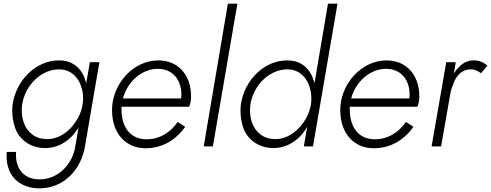

<svg xmlns="http://www.w3.org/2000/svg" viewBox="-20 -800 2683 1049"><path d="M17 30C16 39 16 47 16 56C16 83 21 110 33 136C56 189 113 229 196 229C325 229 426 130 446 -10L523 -460H471L451 -345C447 -362 441 -379 433 -394C409 -439 366 -470 305 -470C304 -470 302 -470 301 -470C178 -470 69 -364 49 -230C47 -217 47 -204 47 -192C47 -163 52 -134 62 -103C82 -42 142 9 227 9C288 9 341 -19 381 -64C391 -76 400 -89 409 -103L393 -10C379 102 293 180 197 180C99 180 67 109 67 46C67 40 68 35 68 30ZM101 -230C119 -337 206 -421 303 -421C304 -421 306 -421 307 -421C377 -419 419 -365 431 -299C433 -287 434 -276 434 -264C434 -256 434 -249 433 -242L428 -214C424 -196 418 -178 409 -161C373 -91 309 -40 238 -40C204 -40 176 -49 154 -67C110 -102 99 -155 99 -199C99 -209 100 -219 101 -230Z M775 10C867 10 940 -35 992 -107L951 -134C910 -75 852 -39 781 -39C692 -39 644 -105 644 -202C644 -207 644 -212 644 -217H1013C1020 -230 1024 -254 1024 -273C1024 -392 952 -470 845 -470C706 -470 592 -339 592 -199C592 -71 667 10 775 10ZM652 -262C654 -270 656 -278 659 -285C689 -364 761 -424 842 -424C923 -424 971 -365 971 -283C971 -276 970 -269 969 -262Z M1225 -780 1093 0H1143L1277 -780Z M1772 -780 1698 -344C1694 -362 1688 -379 1680 -394C1656 -439 1613 -470 1552 -470C1551 -470 1549 -470 1548 -470C1425 -470 1316 -364 1296 -230C1294 -217 1294 -204 1294 -192C1294 -163 1299 -134 1309 -103C1329 -42 1389 9 1474 9C1535 9 1588 -19 1628 -64C1639 -77 1649 -91 1658 -106L1640 0H1690L1824 -780ZM1348 -230C1366 -337 1453 -421 1550 -421C1551 -421 1553 -421 1554 -421C1624 -419 1666 -365 1678 -299C1680 -287 1681 -275 1681 -263C1681 -253 1681 -242 1679 -232L1678 -225C1674 -202 1666 -180 1655 -159C1619 -91 1555 -40 1485 -40C1451 -40 1423 -49 1401 -67C1357 -102 1346 -155 1346 -199C1346 -209 1347 -219 1348 -230Z M2022 10C2114 10 2187 -35 2239 -107L2198 -134C2157 -75 2099 -39 2028 -39C1939 -39 1891 -105 1891 -202C1891 -207 1891 -212 1891 -217H2260C2267 -230 2271 -254 2271 -273C2271 -392 2199 -470 2092 -470C1953 -470 1839 -339 1839 -199C1839 -71 1914 10 2022 10ZM1899 -262C1901 -270 1903 -278 1906 -285C1936 -364 2008 -424 2089 -424C2170 -424 2218 -365 2218 -283C2218 -276 2217 -269 2216 -262Z M2470 -460H2418L2338 0H2390L2442 -297C2446 -314 2452 -331 2459 -348C2476 -391 2507 -421 2551 -421C2552 -421 2553 -421 2554 -421C2575 -421 2592 -412 2608 -400L2643 -441C2622 -460 2599 -470 2571 -470C2570 -470 2569 -470 2568 -470C2541 -470 2518 -461 2497 -443C2483 -430 2471 -416 2460 -400Z"/></svg>

Font: Jost Light
Style: Italic
Weight: 300
Italic angle: -5°
Version: Version 3.710